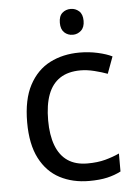

<svg xmlns="http://www.w3.org/2000/svg" viewBox="-53 -778 587 829"><g transform="rotate(-5 240.0 -363.5)"><path d="M300 10Q229 10 173.5 -19Q118 -48 86.5 -109Q55 -170 55 -265Q55 -364 88 -426Q121 -488 177.5 -517Q234 -546 306 -546Q347 -546 385 -537.5Q423 -529 447 -517L420 -444Q396 -453 364 -461Q332 -469 304 -469Q250 -469 215 -446Q180 -423 163 -378Q146 -333 146 -266Q146 -202 163 -157Q180 -112 214 -89Q248 -66 299 -66Q343 -66 376.5 -75Q410 -84 438 -97V-19Q411 -5 378.5 2.5Q346 10 300 10ZM285 -737Q305 -737 320.5 -723.5Q336 -710 336 -681Q336 -653 320.5 -639Q305 -625 285 -625Q263 -625 248 -639Q233 -653 233 -681Q233 -710 248 -723.5Q263 -737 285 -737Z"/></g></svg>

Font: Noto Sans Symbols
Style: Regular
Weight: 400
Designer: Monotype Design Team
Foundry: Monotype Imaging Inc.
Version: Version 2.002